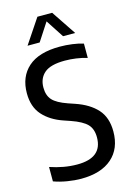

<svg xmlns="http://www.w3.org/2000/svg" viewBox="-140 -1016 749 1094"><g transform="rotate(-15 234.5 -469.0)"><path d="M198 9.5Q161.5 9.5 118.2 2.5Q75 -4.5 38 -18V-103Q77.5 -89.5 118 -82.2Q158.5 -75 198 -75Q345.5 -75 345.5 -195.5Q345.5 -245.5 318.8 -273.2Q292 -301 226 -324L186.5 -337.5Q111.5 -363 68 -411.8Q24.5 -460.5 24.5 -541Q24.5 -638 87.2 -693.8Q150 -749.5 274 -749.5Q310 -749.5 347.2 -744.5Q384.5 -739.5 412 -730.5V-646Q381 -655.5 347.8 -660.2Q314.5 -665 281 -665Q197 -665 160.5 -633.8Q124 -602.5 124 -548Q124 -501 148.8 -474Q173.5 -447 235.5 -425.5L275 -412Q356 -384.5 400.2 -335.5Q444.5 -286.5 444.5 -204Q444.5 -103 380.2 -46.8Q316 9.5 198 9.5ZM98.5 -802 195.5 -947H282.5L379.5 -802H308L239 -908L170 -802Z"/></g></svg>

Font: Encode Sans Cnd Md
Style: Regular
Weight: 500
Width: 3
Designer: Multiple Designers
Foundry: Impallari Type
Version: Version 3.002; ttfautohint (v1.8.3) -l 8 -r 50 -G 200 -x 14 